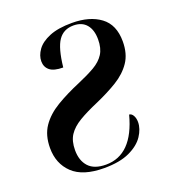

<svg xmlns="http://www.w3.org/2000/svg" viewBox="-108 -631 654 725"><g transform="rotate(-20 219.5 -268.5)"><path d="M189 10Q104 10 63 -29Q22 -68 22 -131Q22 -182 45.5 -216.5Q69 -251 111.5 -276.5Q154 -302 209 -325Q249 -342 276.5 -358Q304 -374 318.5 -396.5Q333 -419 333 -455Q333 -493 315 -514.5Q297 -536 263 -536Q223 -536 202 -505.5Q181 -475 173 -400Q136 -400 119.5 -413.5Q103 -427 103 -450Q103 -473 119 -495.5Q135 -518 170 -532.5Q205 -547 261 -547Q332 -547 375 -515Q418 -483 418 -416Q418 -366 395.5 -333Q373 -300 334.5 -276.5Q296 -253 248 -232Q201 -212 170 -193.5Q139 -175 123.5 -151.5Q108 -128 108 -91Q108 -49 130.5 -24.5Q153 0 200 0Q307 0 346 -148Q356 -147 362 -136Q368 -125 368 -110Q368 -83 349.5 -55Q331 -27 291.5 -8.5Q252 10 189 10Z"/></g></svg>

Font: Noto Serif Display Condensed SemiBold
Style: Italic
Weight: 600
Width: 3
Italic angle: -12°
Designer: Monotype Design Team
Foundry: Monotype Imaging Inc.
Version: Version 2.009